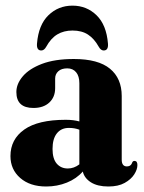

<svg xmlns="http://www.w3.org/2000/svg" viewBox="-20 -668 522 698"><path d="M18 -100.5Q18 -161.5 68.2 -197Q118.5 -232.5 219 -232.5Q247 -232.5 268.5 -226.5V-365.5Q268.5 -391 256.8 -405.2Q245 -419.5 224.5 -419.5Q203.5 -419.5 192 -409Q180.5 -398.5 180.5 -382.5V-347.5Q180.5 -315 159.2 -295.2Q138 -275.5 101.5 -275.5Q39.5 -275.5 39.5 -333.5Q39.5 -363 62.8 -390.5Q86 -418 132.5 -435.8Q179 -453.5 248.5 -453.5Q337 -453.5 379.8 -418.2Q422.5 -383 422.5 -319V-87.5Q422.5 -63 441.5 -63Q456.5 -63 461.5 -79Q464 -83 469 -83Q479.5 -83 479.5 -68Q479.5 -52 468 -34Q456.5 -16 433.2 -3Q410 10 374 10Q334.5 10 310.5 -5.2Q286.5 -20.5 281 -44.5Q258.5 -18.5 223.2 -4.2Q188 10 148 10Q89 10 53.5 -21Q18 -52 18 -100.5ZM171 -126.5Q171 -91 186.2 -73.2Q201.5 -55.5 226.5 -55.5Q249 -55.5 268.5 -70.5V-196.5Q251.5 -203 230.5 -203Q202.5 -203 186.8 -183.2Q171 -163.5 171 -126.5ZM243.5 -557Q212 -557 188.5 -543Q165 -529 148 -498Q140.5 -484.5 130 -484.5Q112.5 -484.5 114.5 -509.5Q120 -577.5 156 -612.5Q192 -647.5 243.5 -647.5Q295 -647.5 331 -612.5Q367 -577.5 372.5 -509.5Q374.5 -484.5 357 -484.5Q346.5 -484.5 339 -498Q322.5 -527.5 300 -542.2Q277.5 -557 243.5 -557Z"/></svg>

Font: Fraunces 144pt S050
Style: Bold
Weight: 700
Version: Version 1.000; ttfautohint (v1.8.3)